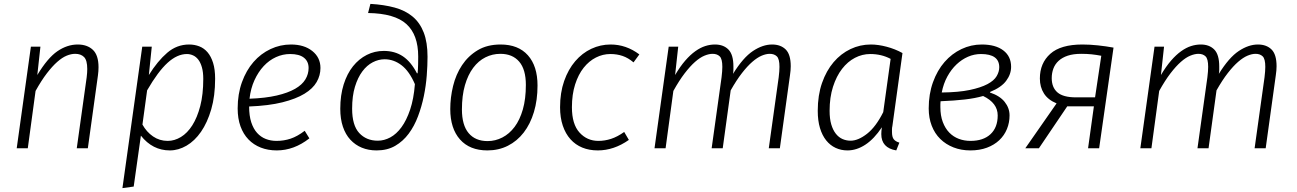

<svg xmlns="http://www.w3.org/2000/svg" viewBox="-20 -763 6674 988"><path d="M172 -377Q225 -465 275.5 -499.5Q326 -534 380 -534Q429 -534 458 -506.5Q487 -479 487 -417Q487 -397 484 -375L432 0H375L426 -365Q429 -389 429 -408Q429 -453 412.5 -469.5Q396 -486 367 -486Q346 -486 323 -476.5Q300 -467 274.5 -444.5Q249 -422 221 -385.5Q193 -349 163 -295L123 0H66L139 -523H188Z M746 -377Q791 -449 840.5 -491.5Q890 -534 953 -534Q981 -534 1005.5 -524.5Q1030 -515 1048 -494Q1066 -473 1076.5 -439.5Q1087 -406 1087 -358Q1087 -269 1067 -200.5Q1047 -132 1014.5 -85Q982 -38 940 -13.5Q898 11 854 11Q765 11 705 -65L668 197L610 205L712 -523H761ZM942 -485Q892 -485 842.5 -440Q793 -395 737 -298L713 -122Q734 -84 767.5 -61Q801 -38 843 -38Q878 -38 911 -58Q944 -78 969.5 -118Q995 -158 1010.5 -217.5Q1026 -277 1026 -357Q1026 -392 1019 -416.5Q1012 -441 1000.5 -456Q989 -471 973.5 -478Q958 -485 942 -485Z M1629 -413Q1629 -375 1609.5 -341Q1590 -307 1546.5 -280.5Q1503 -254 1433 -236.5Q1363 -219 1262 -215Q1262 -167 1273 -133.5Q1284 -100 1303 -79Q1322 -58 1347.5 -48Q1373 -38 1403 -38Q1441 -38 1475.5 -49.5Q1510 -61 1548 -90L1572 -51Q1493 11 1404 11Q1359 11 1322 -3.5Q1285 -18 1258.5 -45.5Q1232 -73 1217.5 -113Q1203 -153 1203 -205Q1203 -279 1225 -340Q1247 -401 1284.5 -444Q1322 -487 1372 -510.5Q1422 -534 1477 -534Q1545 -534 1587 -500.5Q1629 -467 1629 -413ZM1473 -485Q1435 -485 1400 -469Q1365 -453 1337 -423Q1309 -393 1289.5 -350.5Q1270 -308 1264 -255Q1346 -258 1404 -271.5Q1462 -285 1498.5 -306Q1535 -327 1551.5 -354.5Q1568 -382 1568 -413Q1568 -447 1544 -466Q1520 -485 1473 -485Z M1886 -743Q1956 -739 2011 -724Q2066 -709 2103.5 -677.5Q2141 -646 2160.5 -595.5Q2180 -545 2180 -471Q2180 -427 2176 -374.5Q2172 -322 2161 -268.5Q2150 -215 2131 -164.5Q2112 -114 2083 -75Q2054 -36 2013.5 -12.5Q1973 11 1918 11Q1876 11 1842 -3Q1808 -17 1783 -44Q1758 -71 1744.5 -111Q1731 -151 1731 -203Q1731 -273 1748.5 -328.5Q1766 -384 1796.5 -422Q1827 -460 1867.5 -480.5Q1908 -501 1955 -501Q2012 -501 2053.5 -473Q2095 -445 2126 -385L2129 -387Q2131 -406 2131.5 -431Q2132 -456 2132 -472Q2132 -584 2071.5 -639Q2011 -694 1874 -696ZM1924 -39Q1957 -39 1988.5 -56Q2020 -73 2046 -108.5Q2072 -144 2090.5 -199Q2109 -254 2115 -330Q2086 -397 2046 -427.5Q2006 -458 1959 -458Q1928 -458 1898 -442.5Q1868 -427 1844.5 -395.5Q1821 -364 1806.5 -316.5Q1792 -269 1792 -204Q1792 -118 1828.5 -78.5Q1865 -39 1924 -39Z M2297 -202Q2297 -261 2311.5 -320.5Q2326 -380 2357.5 -427.5Q2389 -475 2438 -504.5Q2487 -534 2556 -534Q2647 -534 2696.5 -478.5Q2746 -423 2746 -323Q2746 -248 2727.5 -186.5Q2709 -125 2675 -81Q2641 -37 2593.5 -13Q2546 11 2488 11Q2397 11 2347 -45.5Q2297 -102 2297 -202ZM2555 -486Q2514 -486 2478 -468Q2442 -450 2415 -414Q2388 -378 2372.5 -324.5Q2357 -271 2357 -200Q2357 -119 2391.5 -78Q2426 -37 2489 -37Q2529 -37 2565 -55.5Q2601 -74 2628 -110Q2655 -146 2670.5 -200Q2686 -254 2686 -326Q2686 -406 2651.5 -446Q2617 -486 2555 -486Z M3240 -442Q3213 -465 3184 -475Q3155 -485 3121 -485Q3082 -485 3046.5 -467Q3011 -449 2983.5 -414.5Q2956 -380 2939.5 -328.5Q2923 -277 2923 -211Q2923 -124 2962 -81Q3001 -38 3059 -38Q3092 -38 3124.5 -48.5Q3157 -59 3192 -84L3216 -43Q3139 11 3056 11Q3012 11 2976.5 -3.5Q2941 -18 2915.5 -46.5Q2890 -75 2876 -116.5Q2862 -158 2862 -211Q2862 -286 2883 -346Q2904 -406 2940 -448Q2976 -490 3023 -512Q3070 -534 3122 -534Q3202 -534 3270 -483Z M3454 -377Q3480 -421 3506 -451Q3532 -481 3558 -499.5Q3584 -518 3609 -526Q3634 -534 3659 -534Q3703 -534 3728.5 -508Q3754 -482 3754 -421V-403Q3754 -394 3752 -383Q3804 -467 3854.5 -500.5Q3905 -534 3953 -534Q3997 -534 4023 -508.5Q4049 -483 4049 -422Q4049 -412 4048 -400Q4047 -388 4045 -375L3993 0H3936L3987 -365Q3989 -382 3990 -395Q3991 -408 3991 -419Q3991 -460 3977.5 -473Q3964 -486 3941 -486Q3922 -486 3899.5 -476.5Q3877 -467 3851.5 -445Q3826 -423 3798 -387Q3770 -351 3740 -298L3699 0H3642L3693 -365Q3695 -382 3696 -395Q3697 -408 3697 -419Q3697 -460 3683.5 -473Q3670 -486 3647 -486Q3628 -486 3605 -476.5Q3582 -467 3556.5 -444.5Q3531 -422 3503 -385.5Q3475 -349 3445 -295L3405 0H3348L3421 -523H3470Z M4592 11Q4515 -2 4515 -73Q4515 -88 4518 -108Q4478 -48 4433 -18.5Q4388 11 4341 11Q4308 11 4280 -2Q4252 -15 4231.5 -40.5Q4211 -66 4199.5 -104Q4188 -142 4188 -193Q4188 -273 4210 -336Q4232 -399 4269.5 -443Q4307 -487 4356.5 -510.5Q4406 -534 4461 -534Q4499 -534 4542.5 -522.5Q4586 -511 4624 -490L4572 -114Q4570 -106 4570 -98V-84Q4570 -58 4579 -46.5Q4588 -35 4608 -29ZM4357 -39Q4396 -39 4441.5 -74.5Q4487 -110 4525 -186L4563 -460Q4516 -485 4458 -485Q4417 -485 4379.5 -465.5Q4342 -446 4313 -408.5Q4284 -371 4266.5 -316.5Q4249 -262 4249 -193Q4249 -152 4257.5 -123Q4266 -94 4281 -75Q4296 -56 4315.5 -47.5Q4335 -39 4357 -39Z M5074 -287Q5125 -270 5150 -238.5Q5175 -207 5175 -169Q5175 -132 5161.5 -99Q5148 -66 5122 -41.5Q5096 -17 5058.5 -3Q5021 11 4973 11Q4926 11 4886.5 -4.5Q4847 -20 4818.5 -48Q4790 -76 4774.5 -116Q4759 -156 4759 -205Q4759 -279 4781 -340Q4803 -401 4840.5 -444Q4878 -487 4927.5 -510.5Q4977 -534 5032 -534Q5103 -534 5143 -503.5Q5183 -473 5183 -419Q5183 -381 5157.5 -347Q5132 -313 5075 -290ZM5039 -269Q4997 -257 4944.5 -251Q4892 -245 4820 -242Q4819 -234 4819 -227V-212Q4819 -168 4831.5 -135Q4844 -102 4865 -80.5Q4886 -59 4914 -48.5Q4942 -38 4974 -38Q5040 -38 5077 -72.5Q5114 -107 5114 -169Q5114 -233 5039 -269ZM5028 -485Q4993 -485 4961 -471Q4929 -457 4902 -431.5Q4875 -406 4855 -369.5Q4835 -333 4826 -287Q4913 -288 4970 -300Q5027 -312 5061 -330Q5095 -348 5108.5 -371Q5122 -394 5122 -417Q5122 -485 5028 -485Z M5417 -231Q5373 -249 5352 -282Q5331 -315 5331 -359Q5331 -438 5384.5 -486Q5438 -534 5550 -534Q5588 -534 5630 -529.5Q5672 -525 5710 -518L5636 0H5579L5609 -216H5472L5326 0H5256ZM5647 -476Q5621 -481 5597 -483.5Q5573 -486 5544 -486Q5503 -486 5474.5 -476.5Q5446 -467 5427.5 -450Q5409 -433 5400.5 -410Q5392 -387 5392 -361Q5392 -313 5421.5 -287.5Q5451 -262 5517 -262H5615Z M5954 -377Q5980 -421 6006 -451Q6032 -481 6058 -499.5Q6084 -518 6109 -526Q6134 -534 6159 -534Q6203 -534 6228.5 -508Q6254 -482 6254 -421V-403Q6254 -394 6252 -383Q6304 -467 6354.5 -500.5Q6405 -534 6453 -534Q6497 -534 6523 -508.5Q6549 -483 6549 -422Q6549 -412 6548 -400Q6547 -388 6545 -375L6493 0H6436L6487 -365Q6489 -382 6490 -395Q6491 -408 6491 -419Q6491 -460 6477.5 -473Q6464 -486 6441 -486Q6422 -486 6399.5 -476.5Q6377 -467 6351.5 -445Q6326 -423 6298 -387Q6270 -351 6240 -298L6199 0H6142L6193 -365Q6195 -382 6196 -395Q6197 -408 6197 -419Q6197 -460 6183.5 -473Q6170 -486 6147 -486Q6128 -486 6105 -476.5Q6082 -467 6056.5 -444.5Q6031 -422 6003 -385.5Q5975 -349 5945 -295L5905 0H5848L5921 -523H5970Z"/></svg>

Font: Glekhifnjqigglhiwekvrgaqftz
Style: Regular
Weight: 300
Italic angle: -8°
Designer: Carrois Corporate & Edenspiekermann
Foundry: Carrois Corporate GbR & Edenspiekermann AG
Version: Version 2.001